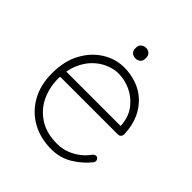

<svg xmlns="http://www.w3.org/2000/svg" viewBox="-182 -782 920 920"><g transform="rotate(45 278.0 -322.5)"><path d="M308 10Q233 10 175.5 -22Q118 -54 85 -112.5Q52 -171 52 -250Q52 -334 84.5 -393Q117 -452 168.5 -483.5Q220 -515 278 -515Q320 -515 360 -501.5Q400 -488 431.5 -459.5Q463 -431 482.5 -388.5Q502 -346 504 -287Q504 -279 498 -272.5Q492 -266 484 -266H76L70 -304H473L463 -295V-313Q458 -366 429.5 -402Q401 -438 361 -456.5Q321 -475 278 -475Q248 -475 215 -461.5Q182 -448 154 -420.5Q126 -393 108.5 -351Q91 -309 91 -253Q91 -192 115.5 -141Q140 -90 188.5 -59Q237 -28 308 -28Q342 -28 372 -39.5Q402 -51 426 -70Q450 -89 465 -111Q473 -120 482 -120Q489 -120 494 -114.5Q499 -109 499 -102Q499 -95 495 -90Q464 -50 415.5 -20Q367 10 308 10ZM285 -583Q269 -583 259.5 -592Q250 -601 250 -615V-623Q250 -637 260 -646Q270 -655 286 -655Q300 -655 309.5 -646Q319 -637 319 -623V-615Q319 -601 309.5 -592Q300 -583 285 -583Z"/></g></svg>

Font: Quicksand Light Light
Style: Regular
Weight: 300
Version: Version 3.006